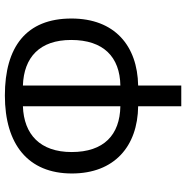

<svg xmlns="http://www.w3.org/2000/svg" viewBox="-8 -756 764 788"><g transform="rotate(-90 374.0 -362.0)"><path d="M332 0H417V-177C580 -180 692 -273 692 -451C692 -636 576 -724 376 -724C176 -724 56 -629 56 -449C56 -275 167 -179 332 -177ZM332 -250C214 -252 144 -318 144 -450C144 -579 216 -646 332 -650ZM417 -250V-650C533 -646 604 -581 604 -452C604 -319 534 -252 417 -250Z"/></g></svg>

Font: Noto Sans Georgian SemiCondensed
Style: Regular
Weight: 400
Width: 4
Designer: Monotype Design Team, Akaki Razmadze
Foundry: Google LLC
Version: Version 2.005